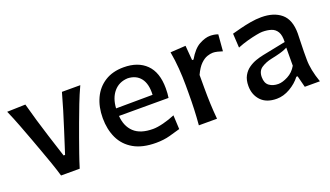

<svg xmlns="http://www.w3.org/2000/svg" viewBox="-57 -922 2252 1310"><g transform="rotate(-20 1069.0 -267.5)"><path d="M216.8 0Q201.7 -50.8 183.8 -102.1Q166 -153.3 147.9 -202.1L113.3 -296.9Q91.3 -356 68.6 -415.8Q45.9 -475.6 20 -534.2L153.3 -538.1Q170.4 -474.6 189 -411.4Q207.5 -348.1 228 -284.2L279.8 -122.6H290.5L342.3 -284.2Q363.3 -349.6 382.1 -411.6Q400.9 -473.6 417.5 -534.2H550.8Q523.4 -475.1 500.2 -415Q477.1 -355 455.1 -295.4L420.4 -200.2Q402.3 -149.4 385 -100.1Q367.7 -50.8 352.1 0Z M903.3 12.7Q804.7 12.7 741.5 -23.7Q678.2 -60.1 647.9 -124Q617.7 -188 617.7 -270Q617.7 -351.1 647 -413.8Q676.3 -476.6 732.7 -512.2Q789.1 -547.9 869.1 -547.9Q973.1 -547.9 1032.5 -489.3Q1091.8 -430.7 1091.8 -315.4Q1091.8 -276.4 1086.9 -246.6H727.1Q732.4 -170.4 778.6 -127Q824.7 -83.5 916 -83.5Q947.3 -83.5 991.7 -94.7Q1036.1 -106 1077.6 -123.5L1082.5 -22Q1049.8 -12.2 1004.4 0.2Q959 12.7 903.3 12.7ZM991.7 -303.7Q995.6 -381.8 963.6 -423.6Q931.6 -465.3 870.6 -467.8Q807.1 -465.3 768.8 -420.7Q730.5 -376 726.1 -301.8Z M1217.3 0Q1222.2 -58.6 1224.4 -113.3Q1226.6 -168 1226.6 -234.4V-287.6Q1226.6 -347.2 1221.9 -409.7Q1217.3 -472.2 1206.1 -534.2L1317.4 -541L1326.2 -434.1H1336.4Q1375 -501 1418.5 -524.4Q1461.9 -547.9 1496.6 -547.9Q1510.3 -547.9 1525.4 -545.7Q1540.5 -543.5 1554.2 -538.1L1544.4 -418.5Q1526.9 -424.3 1508.3 -428.7Q1489.7 -433.1 1476.1 -433.1Q1458 -433.1 1434.6 -425.3Q1411.1 -417.5 1386.5 -393.6Q1361.8 -369.6 1339.4 -321.3V-228.5Q1339.4 -166.5 1341.6 -112.5Q1343.8 -58.6 1349.1 0Z M1780.3 11.7Q1705.1 11.7 1665.8 -30.5Q1626.5 -72.8 1626.5 -136.2Q1626.5 -180.2 1642.8 -209.7Q1659.2 -239.3 1685.1 -257.3Q1710.9 -275.4 1740 -285.4Q1769 -295.4 1794.4 -300.3L1961.9 -334Q1963.9 -382.8 1948.7 -408.2Q1933.6 -433.6 1906 -442.6Q1878.4 -451.7 1841.8 -451.7Q1827.6 -451.7 1797.9 -446Q1768.1 -440.4 1730.7 -430.2Q1693.4 -419.9 1656.2 -404.8L1650.4 -507.8Q1675.8 -514.6 1712.6 -524.2Q1749.5 -533.7 1790.3 -540.8Q1831.1 -547.9 1868.7 -547.9Q1959.5 -547.9 2012.7 -503.2Q2065.9 -458.5 2065.9 -358.9Q2065.9 -334 2064.2 -297.1Q2062.5 -260.3 2062.5 -227.1V-169.4Q2062.5 -96.2 2096.2 0H1986.3L1964.8 -84H1955.6Q1925.3 -43.9 1877.2 -16.1Q1829.1 11.7 1780.3 11.7ZM1824.2 -79.6Q1854.5 -79.6 1894.5 -100.3Q1934.6 -121.1 1958.5 -163.1L1959 -294.4Q1951.2 -290 1938.7 -284.7Q1926.3 -279.3 1902.8 -272.7Q1879.4 -266.1 1837.4 -257.3Q1795.9 -248.5 1764.4 -228Q1732.9 -207.5 1732.9 -162.1Q1732.9 -117.7 1759.3 -98.6Q1785.6 -79.6 1824.2 -79.6Z"/></g></svg>

Font: Pinar DS4-Medium
Style: Regular
Weight: 500
Designer: Amin Abedi
Version: Version 2.000